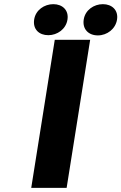

<svg xmlns="http://www.w3.org/2000/svg" viewBox="-20 -902 583 922"><path d="M144 -808C137 -761 168 -733 212 -733C255 -733 297 -762 304 -808C311 -853 280 -882 236 -882C193 -882 151 -854 144 -808ZM130 0H300L413 -711H243ZM382 -808C375 -762 405 -732 450 -732C494 -732 535 -763 542 -808C549 -853 518 -882 474 -882C431 -882 389 -854 382 -808Z"/></svg>

Font: Asimov Pro
Style: UltObl
Weight: 900
Designer: Google
Version: Version 2.000980; 2014